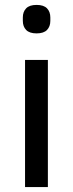

<svg xmlns="http://www.w3.org/2000/svg" viewBox="-20 -762 297 782"><path d="M129 -626Q100 -626 86.5 -640Q73 -654 73 -677V-691Q73 -714 86.5 -728Q100 -742 129 -742Q158 -742 171.5 -728Q185 -714 185 -691V-677Q185 -654 171.5 -640Q158 -626 129 -626ZM82 -518H175V0H82Z"/></svg>

Font: IBM Plex Sans KR Text
Style: Regular
Weight: 450
Designer: Mike Abbink; Paul van der Laan; Pieter van Rosmalen; Wujin Sim; Chorong Kim; Dohee Lee;
Foundry: Sandoll Inc.
Version: Version 1.001